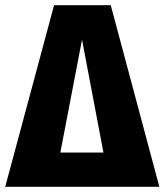

<svg xmlns="http://www.w3.org/2000/svg" viewBox="-37 -715 630 735"><path d="M387 -695 573 0H-17L170 -695ZM277 -563 194 -131H359Z"/></svg>

Font: Fira Sans Condensed ExtraBold
Style: Regular
Weight: 800
Width: 3
Designer: Carrois Corporate & Edenspiekermann AG
Foundry: Carrois Corporate GbR & Edenspiekermann AG
Version: Version 4.203